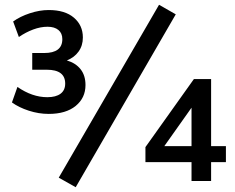

<svg xmlns="http://www.w3.org/2000/svg" viewBox="-20 -758 983 804"><path d="M338 -402Q338 -348 297 -314.5Q256 -281 184 -281Q142 -281 100.5 -294.5Q59 -308 30 -329L53 -394Q115 -351 178 -351Q214 -351 233.5 -365.5Q253 -380 253 -408Q253 -466 176 -466H115V-536H165Q241 -536 241 -594Q241 -619 224.5 -632.5Q208 -646 179 -646Q150 -646 119 -634.5Q88 -623 59 -603L35 -668Q64 -689 105 -702.5Q146 -716 184 -716Q252 -716 289.5 -684Q327 -652 327 -601Q327 -567 309 -542Q291 -517 260 -505Q297 -494 317.5 -468Q338 -442 338 -402ZM297 26 226 -14 646 -738 716 -698ZM926 -146V-79H864V0H782V-79H589V-142L792 -427H864V-146ZM668 -146H782V-307Z"/></svg>

Font: Muli SemiBold
Style: Regular
Weight: 600
Designer: Vernon Adams
Foundry: Vernon Adams
Version: Version 2.000